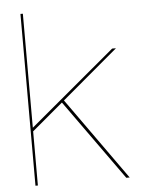

<svg xmlns="http://www.w3.org/2000/svg" viewBox="-55 -829 664 874"><g transform="rotate(-5 277.0 -392.5)"><path d="M222 -370 486.5 0H502L231.5 -379.5ZM71.5 0H82.5V-247.5L226.5 -368.5L230.5 -372L491 -591.5H473.5L82.5 -264V-785H71.5Z"/></g></svg>

Font: Anybody SemiExpanded Thin
Style: Regular
Weight: 250
Width: 6
Version: Version 1.113;gftools[0.9.25]